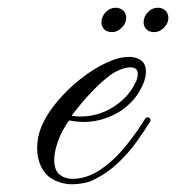

<svg xmlns="http://www.w3.org/2000/svg" viewBox="-20 -467 455 496"><path d="M166 9Q140 9 117 -3.5Q94 -16 83 -44Q76 -62 76 -85Q76 -113 87 -140Q101 -173 128 -205Q155 -237 188 -263Q221 -289 254 -304.5Q287 -320 313 -320Q335 -320 348 -308Q357 -299 357 -282Q357 -260 340.5 -231.5Q324 -203 294 -182Q275 -169 249.5 -160.5Q224 -152 196 -152Q187 -152 177.5 -153Q168 -154 159 -156Q152 -148 142.5 -130.5Q133 -113 126.5 -92Q120 -71 120 -52Q121 -26 134.5 -15.5Q148 -5 167 -5Q205 -5 240.5 -29.5Q276 -54 305 -90Q334 -126 354 -159Q357 -163 359 -163.5Q361 -164 362 -164Q365 -164 367.5 -161Q370 -158 368 -153Q355 -132 334.5 -103Q314 -74 286.5 -47.5Q259 -21 225 -4Q212 3 196.5 6Q181 9 166 9ZM187 -166Q234 -166 272.5 -190.5Q311 -215 328 -250Q333 -258 334.5 -265Q336 -272 336 -276Q336 -293 317 -293Q305 -293 290.5 -287Q276 -281 265 -273Q246 -259 225.5 -238.5Q205 -218 189 -198.5Q173 -179 165 -168Q170 -167 176 -166.5Q182 -166 187 -166ZM379 -384Q365 -384 358 -391.5Q351 -399 351 -409Q351 -424 362 -435.5Q373 -447 387 -447Q400 -447 407.5 -439.5Q415 -432 415 -421Q415 -407 403.5 -395.5Q392 -384 379 -384ZM270 -384Q256 -384 249 -391.5Q242 -399 242 -409Q242 -424 253 -435.5Q264 -447 278 -447Q291 -447 298.5 -439.5Q306 -432 306 -421Q306 -407 294.5 -395.5Q283 -384 270 -384Z"/></svg>

Font: Fleur De Leah
Style: Regular
Weight: 400
Designer: Robert E. Leuschke
Foundry: Robert E. Leuschke
Version: Version 1.010; ttfautohint (v1.8.3)